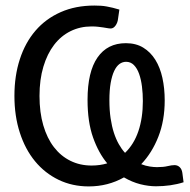

<svg xmlns="http://www.w3.org/2000/svg" viewBox="-20 -668 686 695"><path d="M644.5 -8.3Q622.1 -1 596.2 2.7Q570.3 6.3 544.4 6.3Q517.6 6.3 487.8 -1.2Q458 -8.8 428.7 -25.9Q370.6 6.8 301.3 6.8Q241.7 6.8 192.1 -17.1Q142.6 -41 106.9 -84.2Q71.3 -127.4 51.8 -187.7Q32.2 -248 32.2 -320.8Q32.2 -393.6 51.8 -453.6Q71.3 -513.7 108.4 -556.9Q145.5 -600.1 199.5 -624Q253.4 -647.9 321.8 -647.9Q334 -647.9 345 -647.2Q356 -646.5 366.5 -644.5Q377 -642.6 388.2 -639.9Q399.4 -637.2 412.1 -633.3L407.2 -599.6Q405.8 -585.9 398.2 -575.4Q390.6 -564.9 380.9 -564.9Q375 -564.9 368.7 -566.2Q362.3 -567.4 354.2 -568.6Q346.2 -569.8 335.9 -571Q325.7 -572.3 311.5 -572.3Q270 -572.3 235.4 -555.2Q200.7 -538.1 175.8 -505.6Q150.9 -473.1 137 -426.5Q123 -379.9 123 -320.8Q123 -261.2 136.7 -214.4Q150.4 -167.5 175.3 -135.3Q200.2 -103 234.9 -85.9Q269.5 -68.8 311.5 -68.8Q327.1 -68.8 341.1 -70.8Q355 -72.8 368.2 -76.7Q336.9 -113.8 316.9 -170.2Q296.9 -226.6 296.9 -306.6Q296.9 -407.7 332.8 -459.7Q368.7 -511.7 435.5 -511.7Q472.2 -511.7 498.5 -495.6Q524.9 -479.5 542.2 -451.7Q559.6 -423.8 567.9 -386Q576.2 -348.1 576.2 -304.7Q576.2 -231.4 553.2 -173.1Q530.3 -114.7 491.2 -73.7Q507.3 -67.4 522.2 -65.2Q537.1 -63 548.3 -63Q571.8 -63 586.7 -66.7Q601.6 -70.3 611.8 -70.3Q622.6 -70.3 630.4 -63Q638.2 -55.7 640.1 -42ZM376 -305.2Q376 -269 380.4 -239.7Q384.8 -210.4 392.3 -187.3Q399.9 -164.1 410.2 -146Q420.4 -127.9 432.6 -114.7Q464.8 -145.5 481 -193.4Q497.1 -241.2 497.1 -302.2Q497.1 -329.1 493.9 -354.7Q490.7 -380.4 483.6 -400.4Q476.6 -420.4 464.8 -432.4Q453.1 -444.3 436.5 -444.3Q423.3 -444.3 412.4 -436.3Q401.4 -428.2 393.3 -411.1Q385.3 -394 380.6 -367.7Q376 -341.3 376 -305.2Z"/></svg>

Font: Carlito
Style: Regular
Weight: 400
Designer: Lukasz Dziedzic
Foundry: tyPoland Lukasz Dziedzic
Version: Version 1.103; Beta1; all basic design good, some composites